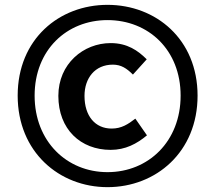

<svg xmlns="http://www.w3.org/2000/svg" viewBox="-20 -763 889 793"><path d="M424 10C624 10 796 -135 796 -368C796 -601 624 -743 424 -743C225 -743 53 -602 53 -368C53 -135 225 10 424 10ZM424 -52C256 -52 123 -179 123 -368C123 -557 256 -680 424 -680C593 -680 726 -557 726 -368C726 -179 593 -52 424 -52ZM437 -144C498 -144 545 -169 587 -204L539 -273C509 -250 482 -232 441 -232C373 -232 329 -284 329 -367C329 -440 372 -496 446 -496C480 -496 503 -481 529 -455L586 -518C550 -554 506 -585 437 -585C325 -585 221 -500 221 -367C221 -229 313 -144 437 -144Z"/></svg>

Font: Noto Sans CJK KR Bold
Style: Regular
Weight: 700
Designer: Ryoko NISHIZUKA (kana & ideographs); Paul D. Hunt (Latin, Greek & Cyrillic); Wenlong ZHANG (bopomofo); Sandoll Communica
Foundry: Adobe Systems Incorporated
Version: Version 1.004;PS 1.004;hotconv 1.0.82;makeotf.lib2.5.63406